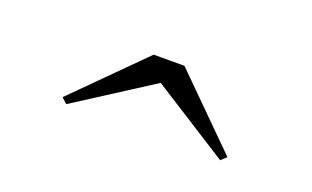

<svg xmlns="http://www.w3.org/2000/svg" viewBox="-35 -884 614 378"><g transform="rotate(20 272.0 -695.0)"><path d="M111.5 -619.5 100 -630 240 -770H304.5L445.5 -630L434 -619.5L272 -722.5Z"/></g></svg>

Font: Bodoni Moda 11pt Black
Style: Regular
Weight: 900
Designer: Owen Earl
Foundry: indestructible type
Version: Version 2.004